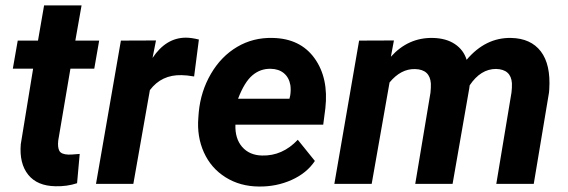

<svg xmlns="http://www.w3.org/2000/svg" viewBox="-20 -678 2096 708"><path d="M280.8 -658.2 257.8 -528.3H345.7L327.6 -424.8H239.7L194.8 -160.2Q191.9 -135.3 198.7 -122.1Q205.6 -108.9 231.9 -107.9Q239.7 -107.4 273.9 -110.4L264.2 -2.4Q227.5 9.8 185.1 8.8Q117.2 7.8 84 -33.7Q50.8 -75.2 56.6 -146L102.1 -424.8H27.3L45.4 -528.3H120.1L142.6 -658.2Z M695.8 -396Q667.5 -400.9 649.4 -400.9Q575.7 -402.8 532.7 -345.7L471.7 0H334L425.8 -528.3L555.2 -528.8L542.5 -464.4Q592.3 -539.1 665.5 -539.1Q686 -539.1 713.4 -532.2Z M934.6 9.8Q865.2 9.3 811.8 -24.2Q758.3 -57.6 731.9 -116Q705.6 -174.3 711.4 -244.6L712.9 -264.2Q720.2 -341.3 757.8 -405.8Q795.4 -470.2 854.5 -505.1Q913.6 -540 985.4 -538.1Q1087.4 -536.1 1139.9 -463.1Q1192.4 -390.1 1179.7 -278.3L1171.9 -218.3H848.1Q846.2 -167 873 -136.2Q899.9 -105.5 946.3 -104.5Q1021.5 -102.5 1078.1 -162.6L1141.1 -84.5Q1111.3 -39.6 1055.2 -14.4Q999 10.7 934.6 9.8ZM978.5 -424.3Q940.4 -425.3 910.9 -400.4Q881.3 -375.5 857.9 -314H1047.4L1050.3 -326.7Q1053.2 -346.2 1050.8 -363.8Q1045.9 -392.1 1026.9 -408Q1007.8 -423.8 978.5 -424.3Z M1432.6 -528.8 1421.4 -468.8Q1485.4 -540 1576.2 -538.1Q1625 -537.1 1657.2 -515.6Q1689.5 -494.1 1700.7 -457.5Q1770.5 -540 1864.7 -538.1Q1937.5 -536.6 1974.4 -488.3Q2011.2 -439.9 2005.4 -348.6L2004.4 -336.4L1948.2 0H1810.1L1866.2 -337.4Q1868.2 -355.5 1867.7 -371.1Q1864.3 -422.4 1809.1 -423.8Q1752.4 -423.8 1711.9 -363.3L1710.4 -352.1L1648.9 0H1511.2L1567.4 -336.4Q1569.3 -354.5 1568.8 -370.1Q1565.4 -421.9 1510.7 -423.3Q1458.5 -424.8 1416.5 -374L1350.6 0H1212.9L1304.2 -528.3Z"/></svg>

Font: TypoPRO Roboto
Style: Bold Italic
Weight: 700
Italic angle: -12°
Designer: Google
Version: Version 2.136; 2016